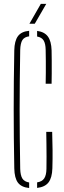

<svg xmlns="http://www.w3.org/2000/svg" viewBox="-20 -962 331 988"><path d="M130 5.5Q90 1.5 72.2 -22.2Q54.5 -46 53.5 -95.5Q52 -178.5 51.2 -253Q50.5 -327.5 50.5 -399.5Q50.5 -471.5 51.2 -546Q52 -620.5 53.5 -703Q54.5 -751.5 72.2 -775.8Q90 -800 130 -803.5V-775Q105.5 -772 95.2 -755.8Q85 -739.5 84 -705Q82.5 -622 81.8 -547Q81 -472 81 -399.8Q81 -327.5 81.8 -252.2Q82.5 -177 84 -93Q85 -59.5 95.2 -43.2Q105.5 -27 130 -23ZM171 5V-23.5Q196.5 -27.5 207.5 -44Q218.5 -60.5 219 -93Q219.5 -124.5 219.5 -156.5Q219.5 -188.5 219 -220.5Q218.5 -252.5 218 -283.5H248.5Q250 -233 250.5 -189.2Q251 -145.5 249.5 -95.5Q248 -47.5 229.8 -23.5Q211.5 0.5 171 5ZM215 -531Q215.5 -560 215.8 -589Q216 -618 215.8 -647.2Q215.5 -676.5 215 -705Q214.5 -737.5 204.5 -753.8Q194.5 -770 171 -774V-803Q209 -798 226.5 -774Q244 -750 245.5 -703Q246 -682.5 246.2 -649.8Q246.5 -617 246.2 -584.2Q246 -551.5 245.5 -531ZM131.5 -840 190 -942H218L159 -840Z"/></svg>

Font: Big Shoulders Stencil Display Thin ExtraLight
Style: Regular
Weight: 250
Version: Version 2.001